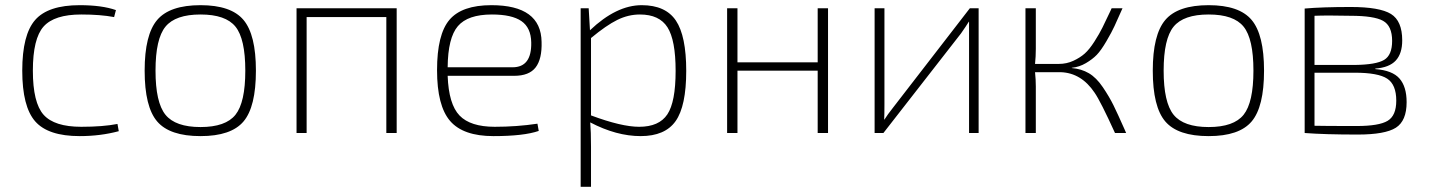

<svg xmlns="http://www.w3.org/2000/svg" viewBox="-20 -514 5521 742"><path d="M434 -35 439 -7Q368 12 288 12Q166 12 116 -45Q66 -102 66 -241Q66 -380 116 -437Q166 -494 288 -494Q374 -494 428 -475L421 -448Q368 -458 294 -458Q190 -458 148.5 -411.5Q107 -365 107 -241Q107 -117 148.5 -70.5Q190 -24 294 -24Q378 -24 434 -35Z M755 -494Q873 -494 921 -437Q969 -380 969 -241Q969 -101 921 -44.5Q873 12 755 12Q636 12 587.5 -44.5Q539 -101 539 -241Q539 -380 587.5 -437Q636 -494 755 -494ZM890 -411Q852 -458 755 -458Q658 -458 619.5 -411Q581 -364 581 -241Q581 -118 619.5 -70.5Q658 -23 755 -23Q852 -23 890 -70.5Q928 -118 928 -241Q928 -364 890 -411Z M1513 -482V0H1473V-448H1165V0H1126V-482Z M1967 -221H1710Q1714 -111 1756 -67.5Q1798 -24 1892 -24Q1977 -24 2057 -36L2062 -8Q2004 12 1887 12Q1770 12 1719.5 -46.5Q1669 -105 1669 -243Q1669 -381 1717 -437.5Q1765 -494 1879 -494Q2071 -494 2073 -352Q2075 -286 2050 -253.5Q2025 -221 1967 -221ZM1710 -254H1961Q2035 -254 2033 -350Q2032 -407 1995 -432.5Q1958 -458 1881 -458Q1788 -458 1749.5 -413Q1711 -368 1710 -254Z M2255 -482 2260 -397Q2362 -494 2460 -494Q2552 -494 2592 -434.5Q2632 -375 2632 -240Q2632 -104 2591 -46Q2550 12 2456 12Q2362 12 2261 -41Q2264 -6 2264 53V208H2224V-482ZM2264 -367V-68Q2382 -24 2450 -24Q2527 -24 2559 -72Q2591 -120 2591 -240Q2591 -359 2559.5 -408.5Q2528 -458 2453 -458Q2408 -458 2365.5 -437Q2323 -416 2264 -367Z M3180 -482V0H3140V-241H2830V0H2790V-482H2830V-273H3140V-482Z M3762 0H3725V-375V-430H3724Q3715 -415 3694 -385L3394 0H3360V-482H3398V-110Q3398 -72 3397 -52H3398Q3409 -70 3432 -99L3728 -482H3762Z M4122 -252V-251Q4159 -248 4188 -231Q4217 -214 4242 -177Q4267 -140 4283 -107.5Q4299 -75 4326 -14Q4330 -5 4332 0H4289Q4233 -123 4210 -156Q4159 -232 4080 -235Q4077 -235 4074 -235H3980Q3983 -206 3983 -180V0H3943V-482H3983V-325Q3983 -296 3980 -267H4072Q4102 -267 4128 -279Q4154 -291 4172 -307Q4190 -323 4209.5 -353.5Q4229 -384 4240.5 -407.5Q4252 -431 4271 -471Q4274 -478 4276 -482H4318Q4297 -435 4287 -413Q4277 -391 4256 -355Q4235 -319 4218.5 -302Q4202 -285 4176.5 -270Q4151 -255 4122 -252Z M4651 -494Q4769 -494 4817 -437Q4865 -380 4865 -241Q4865 -101 4817 -44.5Q4769 12 4651 12Q4532 12 4483.5 -44.5Q4435 -101 4435 -241Q4435 -380 4483.5 -437Q4532 -494 4651 -494ZM4786 -411Q4748 -458 4651 -458Q4554 -458 4515.5 -411Q4477 -364 4477 -241Q4477 -118 4515.5 -70.5Q4554 -23 4651 -23Q4748 -23 4786 -70.5Q4824 -118 4824 -241Q4824 -364 4786 -411Z M5295 -249V-247Q5361 -242 5388.5 -210.5Q5416 -179 5416 -119Q5416 -47 5374.5 -20.5Q5333 6 5227 6Q5100 6 5022 0V-481Q5090 -487 5200 -487Q5312 -487 5355.5 -460Q5399 -433 5399 -358Q5399 -307 5374 -280Q5349 -253 5295 -249ZM5060 -263H5216Q5298 -264 5329 -282.5Q5360 -301 5360 -356Q5360 -414 5325 -433.5Q5290 -453 5199 -453Q5108 -455 5060 -453ZM5060 -233V-28Q5095 -27 5223 -27Q5309 -27 5342.5 -47Q5376 -67 5376 -125Q5376 -187 5341 -210Q5306 -233 5216 -233Z"/></svg>

Font: Exo 2.0 Extra Light
Style: Regular
Weight: 250
Designer: Natanael Gama
Version: Version 1.001;PS 001.001;hotconv 1.0.70;makeotf.lib2.5.58329